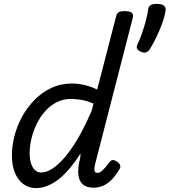

<svg xmlns="http://www.w3.org/2000/svg" viewBox="-20 -947 869 984"><path d="M166 17Q128 17 100 -3.5Q72 -24 56.5 -61.5Q41 -99 41 -151Q41 -198 54 -249.5Q67 -301 93 -348.5Q119 -396 156.5 -434.5Q194 -473 242.5 -496Q291 -519 350 -519Q381 -519 414 -511Q447 -503 478 -488L574 -859Q578 -878 587.5 -884Q597 -890 618 -890Q647 -890 656 -881Q665 -872 660 -854L467 -104Q462 -82 464.5 -71.5Q467 -61 479 -61Q489 -61 497 -67Q505 -73 516 -85Q527 -97 541 -116Q548 -125 556 -126.5Q564 -128 576 -121Q591 -112 595 -102Q599 -92 594 -83Q575 -50 554 -28Q533 -6 509.5 4.5Q486 15 459 15Q424 15 404.5 -2Q385 -19 381.5 -53Q378 -87 391 -137Q392 -143 392 -149.5Q392 -156 393 -161Q355 -101 316.5 -61Q278 -21 239.5 -2Q201 17 166 17ZM132 -163Q132 -135 138.5 -112Q145 -89 158.5 -76Q172 -63 191 -63Q227 -63 270 -98.5Q313 -134 359 -204.5Q405 -275 450 -380L459 -416Q425 -431 395.5 -435.5Q366 -440 343 -440Q303 -440 269.5 -422.5Q236 -405 210.5 -376Q185 -347 167.5 -310.5Q150 -274 141 -236Q132 -198 132 -163ZM702 -682Q686 -689 682 -698.5Q678 -708 687 -725Q696 -743 706.5 -773Q717 -803 726 -835.5Q735 -868 739 -896Q740 -911 749.5 -919Q759 -927 783 -927Q808 -927 819 -919Q830 -911 829 -896Q825 -866 812 -829.5Q799 -793 781.5 -756.5Q764 -720 746 -692Q741 -685 730.5 -679.5Q720 -674 702 -682Z"/></svg>

Font: Playwrite IS
Style: Regular
Weight: 400
Designer: Veronika Burian, José Scaglione
Foundry: TypeTogether
Version: Version 1.002